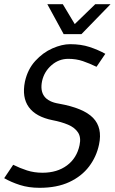

<svg xmlns="http://www.w3.org/2000/svg" viewBox="-27 -887 548 917"><path d="M446 -197Q434 -139 398.5 -92Q363 -45 304 -17.5Q245 10 162 10Q110 10 68 -3.5Q26 -17 -7 -36L36 -100Q68 -84 102 -73Q136 -62 176 -62Q246 -62 293 -97Q340 -132 353 -194Q361 -231 345.5 -254.5Q330 -278 298 -291.5Q266 -305 224 -313Q144 -329 110.5 -375.5Q77 -422 92 -497Q105 -556 141.5 -596Q178 -636 223.5 -656Q269 -676 308 -676Q360 -676 401 -662.5Q442 -649 476 -630L434 -568Q401 -584 369 -595Q337 -606 299 -606Q254 -606 219 -575.5Q184 -545 174 -500Q155 -408 254 -392Q372 -371 417.5 -324Q463 -277 446 -197ZM501 -867 362 -724H277L199 -867H273L330 -772L428 -867Z"/></svg>

Font: Epunda Sans
Style: Italic
Weight: 400
Italic angle: -12.0243°
Designer: Simon Atzbach
Foundry: typofactur
Version: Version 2.204; ttfautohint (v1.8.4.7-5d5b)